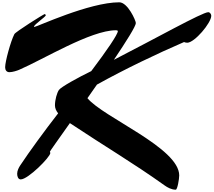

<svg xmlns="http://www.w3.org/2000/svg" viewBox="-20 -1567 1865 1677"><path d="M161.1 0C225.1 0 419.4 -195.3 419.4 -230.5C419.4 -234.9 416 -238.8 416 -242.7C416 -246.1 489.3 -349.1 590.3 -491.7C902.3 -284.2 1143.4 -143.4 1418 52.7C1441.9 69.8 1476.6 89.8 1515.1 89.8C1529.8 89.8 1545.4 -4.9 1545.4 -34.7C1545.4 -275.9 881.3 -542 743.7 -709.5L826.7 -828.1C1071.8 -964.4 1353 -1098.6 1587.4 -1199.7C1597.2 -1195.8 1606 -1193.8 1615.2 -1193.8C1679.2 -1193.8 1825.2 -1366.7 1825.2 -1429.2C1825.2 -1441.4 1815.4 -1460.4 1798.8 -1460.4C1747.6 -1460.4 1335 -1229 974.6 -1044.4C1084.5 -1208 1166.5 -1338.4 1166.5 -1365.7C1166.5 -1387.2 1095.7 -1546.9 1022 -1546.9C758.8 -1546.9 299.8 -1331.5 279.8 -1331.5C277.3 -1331.5 277.3 -1332.5 277.3 -1334.5C277.3 -1353 379.9 -1419.9 379.9 -1434.1C379.9 -1435.5 374.5 -1444.8 372.1 -1444.8C362.8 -1444.8 115.2 -1288.6 105.5 -1269C73.2 -1206.5 24.9 -1029.8 24.9 -979.5C24.9 -955.6 37.1 -936.5 62 -936.5C89.4 -936.5 129.4 -949.7 146.5 -957C355.6 -1046.6 772.5 -1302.7 992.2 -1302.7C996.6 -1302.7 1009.3 -1301.8 1009.3 -1295.4C1009.3 -1267.1 913.6 -1126.5 776.9 -945.8C662.1 -890.1 512.7 -807.6 494.6 -781.2C477.5 -756.3 460 -695.8 460 -646.5C460 -621.6 470.7 -598.6 487.8 -577.1C368.2 -423.3 236.3 -242.7 156.2 -121.6C145 -104.5 129.9 -76.7 129.9 -49.3C129.9 -26.4 138.2 0 161.1 0Z"/></svg>

Font: Bodega Script
Style: Medium
Weight: 500
Italic angle: 39.7°
Version: Version 001.000